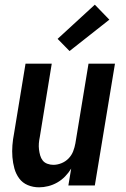

<svg xmlns="http://www.w3.org/2000/svg" viewBox="-20 -792 540 820"><path d="M147 8Q121 8 98.5 -1.5Q76 -11 62 -30Q48 -49 41.5 -72.5Q35 -96 33 -121Q31 -146 33 -171.5Q35 -197 40 -222L89 -520H201L150 -207Q147 -193 146 -180Q145 -167 146.5 -154Q148 -141 151.5 -128.5Q155 -116 162.5 -106.5Q170 -97 182.5 -92.5Q195 -88 208 -88Q225 -88 242.5 -95Q260 -102 273 -115.5Q286 -129 292.5 -146Q299 -163 302 -180L358 -520H471L385 0H272L284 -72Q273 -54 258 -38.5Q243 -23 224.5 -12.5Q206 -2 186 3Q166 8 147 8ZM277 -574 226 -626 385 -772 447 -708Z"/></svg>

Font: Iosevka SS04 Oblique
Style: Bold
Weight: 700
Italic angle: -9°
Monospace: yes
Designer: Belleve Invis
Foundry: Belleve Invis
Version: Version 19.0.0; ttfautohint (v1.8.4)